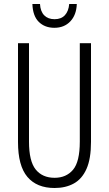

<svg xmlns="http://www.w3.org/2000/svg" viewBox="-20 -930 544 960"><path d="M435 -221Q435 -136 412.5 -85.5Q390 -35 349 -12.5Q308 10 253 10Q164 10 117 -45.5Q70 -101 70 -220V-714H125V-222Q125 -124 158.5 -82.5Q192 -41 253 -41Q311 -41 345 -81Q379 -121 379 -222V-714H435ZM364 -910Q362 -855 331.5 -823Q301 -791 252 -791Q204 -791 174 -820.5Q144 -850 142 -910H180Q182 -873 201 -853.5Q220 -834 253 -834Q286 -834 304.5 -854Q323 -874 326 -910Z"/></svg>

Font: Noto Sans Ethiopic ExtraCondensed Light
Style: Regular
Weight: 300
Width: 2
Designer: Monotype Design Team
Foundry: Monotype Imaging Inc.
Version: Version 2.102; ttfautohint (v1.8.4.7-5d5b)